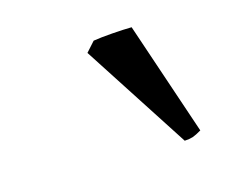

<svg xmlns="http://www.w3.org/2000/svg" viewBox="-47 -771 390 329"><g transform="rotate(-15 148.0 -606.5)"><path d="M275.9 -511.2Q266.1 -505.4 260.3 -503.4Q254.4 -501.5 245.6 -501L123.5 -689.5L139.2 -707Q145 -708 154.1 -709Q163.1 -710 173.1 -710.7Q183.1 -711.4 192.4 -711.9Q201.7 -712.4 208 -712.4Z"/></g></svg>

Font: Gentium Plus APac
Style: Italic
Weight: 400
Italic angle: -8°
Designer: J. Victor Gaultney, Annie Olsen, Iska Routamaa, Becca Hirsbrunner
Foundry: SIL International
Version: Version 5.000